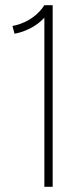

<svg xmlns="http://www.w3.org/2000/svg" viewBox="-20 -720 252 740"><path d="M183 0V-700H151C106 -630 28 -620 28 -620L36 -590C36 -590 104 -600 151 -652V0Z"/></svg>

Font: Advent Pro
Style: ExtraLight
Weight: 250
Designer: Andreas Kalpakidis
Foundry: Andreas Kalpakidis
Version: Version 2.002 2007